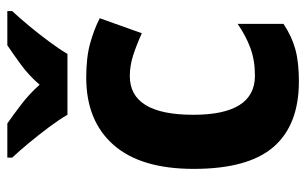

<svg xmlns="http://www.w3.org/2000/svg" viewBox="-172 -726 816 511"><g transform="rotate(-90 235.5 -471.0)"><path d="M274 -83Q158 -83 99.5 -150.5Q41 -218 41 -363Q41 -504 105 -576.5Q169 -649 284 -649Q338 -649 375.5 -638.5Q413 -628 442 -613L402 -501Q369 -516 342 -524.5Q315 -533 288 -533Q185 -533 185 -364Q185 -200 289 -200Q330 -200 362.5 -212Q395 -224 427 -246V-124Q394 -102 359.5 -92.5Q325 -83 274 -83ZM185 -699Q173 -720 152.5 -747.5Q132 -775 110 -801.5Q88 -828 71 -846V-859H162Q185 -843 213 -821.5Q241 -800 265 -773Q289 -801 317.5 -822Q346 -843 370 -859H461V-846Q444 -828 422 -801.5Q400 -775 380 -748Q360 -721 347 -699Z"/></g></svg>

Font: Noto Sans Telugu UI SemiCondensed
Style: Bold
Weight: 700
Width: 4
Designer: Jelle Bosma - Monotype Design Team
Foundry: Monotype Imaging Inc.
Version: Version 2.005; ttfautohint (v1.8.4.7-5d5b)